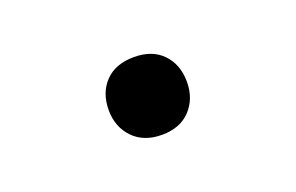

<svg xmlns="http://www.w3.org/2000/svg" viewBox="-38 -556 579 376"><g transform="rotate(-20 251.5 -368.0)"><path d="M333 -368Q333 -333 311.5 -310Q290 -287 252 -287Q214 -287 192 -310Q170 -333 170 -368Q170 -404 191.5 -426.5Q213 -449 252 -449Q290 -449 311.5 -426.5Q333 -404 333 -368Z"/></g></svg>

Font: SUIT
Style: Bold
Weight: 700
Designer: Sunn Youn; Korean Glyphs from Source Han Sans (Sandoll Communications; Soo-young Jang, Joo-yeon Kang)
Foundry: Sunn
Version: Version 1.150